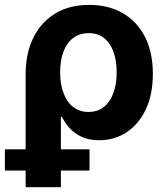

<svg xmlns="http://www.w3.org/2000/svg" viewBox="-44 -573 694 797"><path d="M62.4 204.1V-264.8Q62.4 -350.8 94 -415.6Q125.6 -480.4 184.6 -516.6Q243.5 -552.7 326.5 -552.7Q406 -552.7 465.2 -518.7Q524.4 -484.6 557.5 -420.6Q590.5 -356.5 590.5 -266.7Q590.5 -180.7 561.2 -118.9Q531.9 -57 481.5 -24Q431.1 9.1 368.2 9.1Q323.6 9.1 292.9 -6Q262.3 -21 243.1 -43.2Q223.9 -65.4 213.5 -87.4H208.8V204.1ZM323.4 -108.3Q361.5 -108.3 387.5 -129.3Q413.5 -150.3 426.9 -187.5Q440.3 -224.6 440.3 -273.2Q440.3 -320.9 427.2 -357.5Q414.2 -394 388.4 -414.7Q362.7 -435.4 324.1 -435.4Q286.7 -435.4 260.1 -415.5Q233.5 -395.6 219.6 -359.3Q205.7 -322.9 205.7 -273.2Q205.7 -224.2 219.5 -187Q233.2 -149.7 259.6 -129Q286 -108.3 323.4 -108.3ZM-23.7 134.8V46.8H327.6V134.8Z"/></svg>

Font: Adwaita Sans
Style: Regular
Weight: 400
Designer: Rasmus Andersson
Foundry: rsms
Version: Version 4.001;git-9221beed3